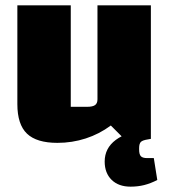

<svg xmlns="http://www.w3.org/2000/svg" viewBox="-20 -520 635 719"><path d="M545 -500V0H445L395 -50Q352 -18 301 -1.5Q250 15 195 15Q117 15 81 -19.5Q45 -54 45 -130V-500H245V-120H306Q327 -120 336 -126.5Q345 -133 345 -148V-500ZM469 179Q424 179 398 153.5Q372 128 372 85Q372 35 413.5 4Q455 -27 535 -37L545 0L534 2Q514 5 507.5 11.5Q501 18 501 35V40Q501 58 507.5 65Q514 72 531 72H556L569 154Q544 167 520 173Q496 179 469 179Z"/></svg>

Font: Changa ExtraBold
Style: Regular
Weight: 800
Designer: Eduardo Rodriguez Tunni
Foundry: Eduardo Rodriguez Tunni
Version: Version 3.002; ttfautohint (v1.8.2)